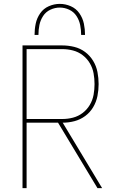

<svg xmlns="http://www.w3.org/2000/svg" viewBox="-20 -969 616 989"><path d="M96 0H117V-337H279L482 0H506L303 -337Q334 -337 364 -345Q394 -353 419 -371.5Q444 -390 460 -417Q476 -444 482 -474.5Q488 -505 488 -536Q488 -567 482 -598Q476 -629 459.5 -656Q443 -683 418 -701.5Q393 -720 362.5 -727.5Q332 -735 301 -735H96ZM301 -356H117V-716H301Q329 -716 356 -709Q383 -702 405.5 -685Q428 -668 442.5 -643.5Q457 -619 462 -591.5Q467 -564 467 -536Q467 -508 462 -480.5Q457 -453 442.5 -428.5Q428 -404 405.5 -387Q383 -370 356 -363Q329 -356 301 -356ZM158 -789H178Q178 -815 183 -840Q188 -865 202 -886.5Q216 -908 239.5 -919Q263 -930 288 -930Q313 -930 336.5 -919Q360 -908 374 -886.5Q388 -865 393 -840Q398 -815 398 -789H418Q418 -819 412 -847.5Q406 -876 389 -900.5Q372 -925 344.5 -937Q317 -949 288 -949Q259 -949 231.5 -937Q204 -925 187 -900.5Q170 -876 164 -847.5Q158 -819 158 -789Z"/></svg>

Font: Iosevka Sparkle Thin
Style: Regular
Weight: 100
Designer: Belleve Invis
Foundry: Belleve Invis
Version: Version 4.5.0; ttfautohint (v1.8.3)